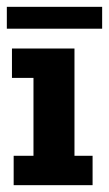

<svg xmlns="http://www.w3.org/2000/svg" viewBox="-20 -542 319 562"><path d="M20 0V-86H78V-314H15V-400H198V-86H251V0ZM0 -458V-522H279V-458Z"/></svg>

Font: Rokkitt SemiBold
Style: Bold
Weight: 700
Version: Version 3.103